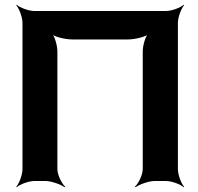

<svg xmlns="http://www.w3.org/2000/svg" viewBox="-20 -757 827 803"><path d="M724 -50V-661C724 -685 738 -722 750 -735L748 -737C735 -725 698 -711 674 -711H124C100 -711 63 -725 50 -737L48 -735C60 -722 74 -685 74 -661V-50C74 -26 60 11 48 24L50 26C63 14 100 0 124 0H170C194 0 234 14 250 26L253 24C238 11 220 -26 220 -50V-542C220 -566 209 -606 196 -618L194 -616C206 -603 253 -592 283 -592H514C544 -592 591 -603 603 -616L601 -618C588 -606 577 -566 577 -542V-50C577 -26 559 11 544 24L547 26C563 14 603 0 627 0H674C698 0 735 14 748 26L750 24C738 11 724 -26 724 -50Z"/></svg>

Font: Asimov
Style: EdgeWide
Weight: 500
Designer: Google
Version: Version 2.000980: 2014